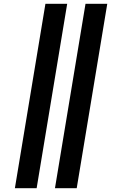

<svg xmlns="http://www.w3.org/2000/svg" viewBox="-20 -843 640 1006"><path d="M268 143 428 -823H542L382 143ZM58 143 218 -823H332L172 143Z"/></svg>

Font: Iosevka SS04 Hv Ex Obl
Style: Regular
Weight: 900
Width: 7
Italic angle: -9°
Monospace: yes
Designer: Belleve Invis
Foundry: Belleve Invis
Version: Version 19.0.0; ttfautohint (v1.8.4)